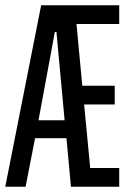

<svg xmlns="http://www.w3.org/2000/svg" viewBox="-25 -708 492 728"><path d="M-5 0 131 -688H427V-617H265L287 -383H410V-312H294L317 -71H427V0H244L227 -184H108L72 0ZM121 -252H220L189 -587H183Z"/></svg>

Font: Saira Ultra Condensed Medium
Style: Regular
Weight: 500
Width: 1
Designer: Hector Gatti with collaboration of the Omnibus-Type team
Foundry: Omnibus-Type
Version: Version 1.001; ttfautohint (v1.8)